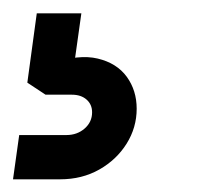

<svg xmlns="http://www.w3.org/2000/svg" viewBox="-32 -40 322 295"><path d="M-12 235.5 -2.5 167.5H70Q86.5 167.5 98 157.5Q109.5 147.5 109.5 132.5Q109.5 120.5 101 113Q92.5 105.5 78.5 105.5H38L10 87L24.5 -19.5H93L80.5 69.5L47 57.5Q89 43 118.2 50Q147.5 57 162.8 78Q178 99 178 127Q178 156 162.5 180.8Q147 205.5 120.5 220.5Q94 235.5 60.5 235.5Z"/></svg>

Font: Mohave Light Medium
Style: Italic
Weight: 500
Italic angle: -8°
Version: Version 2.003